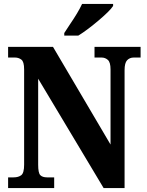

<svg xmlns="http://www.w3.org/2000/svg" viewBox="-20 -951 741 971"><path d="M21 0V-54H49Q73 -54 87.5 -65Q102 -76 102 -118V-600Q102 -639 88 -649.5Q74 -660 56 -660H21V-714H248L539 -220V-600Q539 -636 525.5 -648Q512 -660 494 -660H458V-714H691V-660H656Q636 -660 623 -646.5Q610 -633 610 -596V0H504L173 -553V-118Q173 -76 184 -65Q195 -54 218 -54H254V0ZM305 -784Q318 -805 335.5 -830.5Q353 -856 369 -882.5Q385 -909 395 -931H552V-921Q544 -908 524 -888.5Q504 -869 478 -847Q452 -825 425.5 -805Q399 -785 376 -771H305Z"/></svg>

Font: Noto Serif Bengali Condensed ExtraBold
Style: Regular
Weight: 800
Width: 3
Designer: Juan Bruce, Universal Thirst, Indian Type Foundry and the Monotype Design Team.
Foundry: Monotype Imaging Inc.
Version: Version 2.003; ttfautohint (v1.8.4.7-5d5b)